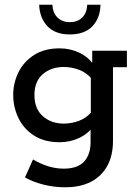

<svg xmlns="http://www.w3.org/2000/svg" viewBox="-20 -613 581 814"><path d="M256 181Q209 181 163.5 169.5Q118 158 86 139L120 63Q150 81 183 91.5Q216 102 250 102Q309 102 336.5 72Q364 42 364 -10V-71L379 -83Q357 -48 317.5 -29Q278 -10 233 -10Q168 -10 124 -38.5Q80 -67 58 -113Q36 -159 36 -210Q36 -261 58 -306Q80 -351 124 -379.5Q168 -408 233 -408Q278 -408 317.5 -389Q357 -370 379 -335L371 -331V-398H518V-328H459V-16Q459 47 434.5 91Q410 135 365 158Q320 181 256 181ZM250 -89Q284 -89 315.5 -101Q347 -113 370 -140L365 -106V-310L370 -278Q347 -305 315.5 -317Q284 -329 250 -329Q197 -329 161.5 -298.5Q126 -268 126 -210Q126 -152 161.5 -120.5Q197 -89 250 -89ZM276 -467Q214 -467 181 -502Q148 -537 146 -593H202Q204 -557 224.5 -538Q245 -519 276 -519Q308 -519 328 -538Q348 -557 350 -593H406Q405 -537 372 -502Q339 -467 276 -467Z"/></svg>

Font: Rokkitt Medium
Style: Regular
Weight: 500
Version: Version 3.103